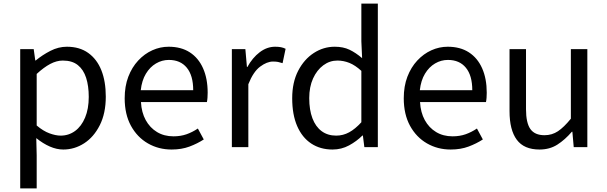

<svg xmlns="http://www.w3.org/2000/svg" viewBox="-20 -816 3369 1065"><path d="M92.1 229V-543.4H167L175.7 -480.5H178.1Q215.2 -511.1 259.5 -533.9Q303.9 -556.8 350.9 -556.8Q421.4 -556.8 469.5 -522.3Q517.7 -487.8 542.3 -426.1Q566.8 -364.3 566.8 -280Q566.8 -187.5 533.5 -121.5Q500.3 -55.6 446.7 -21.1Q393.1 13.4 330.9 13.4Q294.3 13.4 256.2 -3.3Q218.1 -20 181.2 -49.9L183.5 45.2V229ZM316.3 -63.7Q361 -63.7 396.3 -89.4Q431.6 -115.2 451.9 -163.6Q472.3 -212 472.3 -278.8Q472.3 -339.2 457.7 -384.5Q443.1 -429.8 411.8 -454.9Q380.5 -480.1 328.4 -480.1Q294.3 -480.1 258.6 -461.3Q223 -442.4 183.5 -405.9V-119.9Q220.4 -88.7 255 -76.2Q289.6 -63.7 316.3 -63.7Z M931.7 13.4Q859.5 13.4 800.4 -20.6Q741.3 -54.6 706.4 -118.2Q671.6 -181.9 671.6 -271Q671.6 -337.5 691.6 -390.1Q711.7 -442.7 746.5 -480.1Q781.4 -517.6 825 -537.2Q868.6 -556.8 915.4 -556.8Q984.6 -556.8 1032.8 -525.7Q1081 -494.5 1106.4 -437.1Q1131.9 -379.7 1131.9 -301.7Q1131.9 -287.4 1130.9 -274.1Q1130 -260.7 1127.6 -249.7H761.9Q765 -192.4 788.3 -149.8Q811.7 -107.2 851.1 -83.5Q890.4 -59.8 942.3 -59.8Q981.8 -59.8 1014.5 -71.2Q1047.1 -82.7 1077.5 -103.1L1110.3 -42.5Q1074.8 -19.4 1031 -3Q987.2 13.4 931.7 13.4ZM760.7 -315.5H1051.7Q1051.7 -397.1 1016.2 -440.3Q980.8 -483.6 916.5 -483.6Q878.5 -483.6 845.1 -463.9Q811.7 -444.3 789.2 -406.9Q766.7 -369.6 760.7 -315.5Z M1266.1 0V-543.4H1341L1349.7 -444.4H1352.1Q1380.4 -495.9 1420.6 -526.3Q1460.7 -556.8 1506.2 -556.8Q1524.9 -556.8 1538.2 -554.2Q1551.6 -551.6 1564.2 -545.4L1547.4 -465.6Q1533.2 -470.2 1522.3 -472.4Q1511.3 -474.6 1494.2 -474.6Q1460.7 -474.6 1422.9 -446.4Q1385 -418.2 1357.5 -348.8V0Z M1824.6 13.4Q1756.7 13.4 1706.3 -19.9Q1655.9 -53.1 1628.3 -116.8Q1600.8 -180.4 1600.8 -271Q1600.8 -359.1 1633.8 -423.2Q1666.9 -487.2 1720.6 -522Q1774.3 -556.8 1836.4 -556.8Q1884 -556.8 1918.6 -540.2Q1953.3 -523.6 1988.6 -493.5L1984.4 -587V-796H2075.8V0H2001L1992.9 -64.1H1990.1Q1958.2 -32.3 1916.2 -9.5Q1874.1 13.4 1824.6 13.4ZM1844.8 -63.7Q1883 -63.7 1916.9 -82.2Q1950.8 -100.8 1984.4 -137.9V-422.9Q1950.4 -454.1 1918 -467.1Q1885.5 -480.1 1851.5 -480.1Q1808.6 -480.1 1773.1 -453.7Q1737.6 -427.3 1716.4 -380.6Q1695.3 -333.9 1695.3 -271.8Q1695.3 -206.8 1712.9 -160.1Q1730.5 -113.4 1764.1 -88.5Q1797.7 -63.7 1844.8 -63.7Z M2479.7 13.4Q2407.5 13.4 2348.4 -20.6Q2289.3 -54.6 2254.4 -118.2Q2219.6 -181.9 2219.6 -271Q2219.6 -337.5 2239.6 -390.1Q2259.7 -442.7 2294.5 -480.1Q2329.4 -517.6 2373 -537.2Q2416.6 -556.8 2463.4 -556.8Q2532.6 -556.8 2580.8 -525.7Q2629 -494.5 2654.4 -437.1Q2679.9 -379.7 2679.9 -301.7Q2679.9 -287.4 2678.9 -274.1Q2678 -260.7 2675.6 -249.7H2309.9Q2313 -192.4 2336.3 -149.8Q2359.7 -107.2 2399.1 -83.5Q2438.4 -59.8 2490.3 -59.8Q2529.8 -59.8 2562.5 -71.2Q2595.1 -82.7 2625.5 -103.1L2658.3 -42.5Q2622.8 -19.4 2579 -3Q2535.2 13.4 2479.7 13.4ZM2308.7 -315.5H2599.7Q2599.7 -397.1 2564.2 -440.3Q2528.8 -483.6 2464.5 -483.6Q2426.5 -483.6 2393.1 -463.9Q2359.7 -444.3 2337.2 -406.9Q2314.7 -369.6 2308.7 -315.5Z M2972.7 13.4Q2886.6 13.4 2846.5 -40.9Q2806.3 -95.1 2806.3 -199.3V-543.4H2897.7V-210.3Q2897.7 -134.6 2921.9 -100.3Q2946.2 -66 3000.3 -66Q3041.9 -66 3075 -88.1Q3108 -110.1 3146.5 -157.6V-543.4H3237.9V0H3162.4L3154.9 -85.3H3152.1Q3114.1 -40.9 3071.5 -13.7Q3028.9 13.4 2972.7 13.4Z"/></svg>

Font: Noto Sans SC Thin
Style: Regular
Weight: 100
Designer: Ryoko NISHIZUKA 西塚涼子 (kana, bopomofo & ideographs); Paul D. Hunt (Latin, Greek & Cyrillic); Sandoll Communications 산돌커뮤니
Foundry: Adobe
Version: Version 2.004-H2;hotconv 1.0.118;makeotfexe 2.5.65603